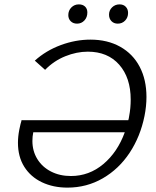

<svg xmlns="http://www.w3.org/2000/svg" viewBox="-20 -848 714 877"><path d="M62 -196Q62 -224 68 -255Q74 -285 79 -300L82 -299H566Q568 -304 570 -318Q577 -354 577 -393Q577 -493 524.5 -552.5Q472 -612 381 -612Q330 -612 278 -591Q226 -570 186 -529L139 -571Q190 -617 257.5 -642Q325 -667 393 -667Q471 -667 529 -634.5Q587 -602 618 -543Q649 -484 649 -405Q649 -363 640 -318Q621 -224 572 -150Q523 -76 449.5 -33.5Q376 9 288 9Q223 9 171.5 -15.5Q120 -40 91 -86Q62 -132 62 -196ZM292 -779Q292 -800 306 -814Q320 -828 340 -828Q358 -828 368.5 -818Q379 -808 379 -791Q379 -769 365.5 -754.5Q352 -740 332 -740Q314 -740 303 -751Q292 -762 292 -779ZM478 -781Q478 -801 492 -814.5Q506 -828 526 -828Q544 -828 554.5 -817Q565 -806 565 -789Q565 -768 551.5 -754Q538 -740 518 -740Q500 -740 489 -751.5Q478 -763 478 -781ZM128 -204Q128 -158 150.5 -121.5Q173 -85 213 -64.5Q253 -44 304 -44Q387 -44 452 -98.5Q517 -153 550 -244H132Q128 -225 128 -204Z"/></svg>

Font: LXGW Bright GB
Style: Italic
Weight: 400
Italic angle: -12°
Designer: Christian Thalmann (Catharsis Fonts)
Foundry: LXGW / Christian Thalmann (Catharsis Fonts) / Fontworks Inc.
Version: Version 5.510